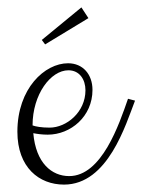

<svg xmlns="http://www.w3.org/2000/svg" viewBox="-20 -506 385 519"><path d="M153 -7C272 -7 320 -170 345 -234L326 -239C302 -170 255 -30 167 -30C120 -30 77 -65 70 -146C80 -144 94 -142 109 -142C171 -142 230 -191 230 -263C230 -305 204 -335 164 -335C101 -335 27 -267 27 -150C27 -53 86 -7 153 -7ZM165 -316C195 -316 211 -291 211 -262C211 -203 160 -161 114 -161C92 -161 76 -164 68 -167C68 -251 117 -316 165 -316ZM200 -486 93 -398 102 -386 219 -457Z"/></svg>

Font: Clicker Script
Style: Regular
Weight: 400
Designer: Astigmatic (AOETI)
Foundry: Astigmatic (AOETI)
Version: Version 1.000